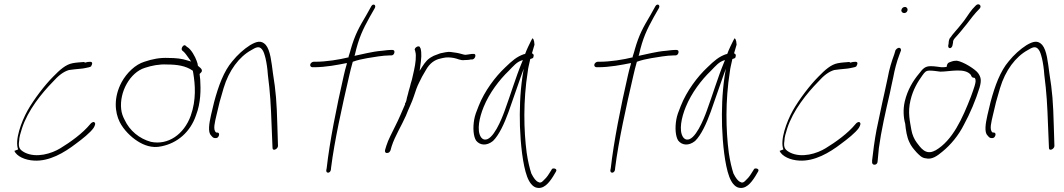

<svg xmlns="http://www.w3.org/2000/svg" viewBox="-20 -742 5048 911"><path d="M48 -26C59 -1 98 18 142 20C214 24 284 -17 340 -60C370 -82 408 -112 424 -135C432 -148 434 -158 428 -161V-162C423 -166 412 -159 409 -154L408 -153C372 -109 313 -67 267 -39C225 -13 153 9 98 -18C76 -30 65 -39 71 -75C71 -90 77 -110 84 -132C112 -219 178 -300 231 -354C256 -382 280 -402 308 -410H309C318 -411 326 -412 333 -413C348 -415 373 -416 384 -419C397 -422 409 -423 413 -428V-429C423 -447 415 -451 397 -448H396C385 -445 381 -443 380 -448C360 -446 344 -446 324 -442C292 -436 264 -411 232 -378C192 -338 141 -271 111 -218C81 -164 49 -77 66 -33ZM443 -142H442Z M557 -352C518 -279 525 -209 548 -163C566 -127 601 -92 633 -72C661 -54 701 -37 747 -48C821 -63 883 -115 910 -195C933 -254 933 -317 930 -364L927 -391L930 -394C951 -411 925 -423 919 -430C918 -438 917 -444 914 -450V-451C905 -476 887 -507 870 -518H869L861 -525C853 -535 836 -513 844 -503L852 -496C858 -491 869 -475 877 -464L887 -450L870 -455C843 -464 814 -467 780 -467C739 -469 703 -462 665 -449C622 -436 581 -396 557 -352ZM555 -224C546 -306 597 -398 667 -420C700 -431 736 -438 772 -436C820 -436 861 -430 894 -407L895 -406L897 -395C906 -341 912 -269 885 -193C853 -104 777 -52 696 -69C641 -84 595 -122 571 -174C563 -189 557 -205 555 -224ZM852 -496H851ZM935 -410Z M981 -195C972 -155 966 -115 981 -100C988 -91 993 -87 999 -87H1006C1012 -87 1017 -93 1019 -100C1021 -107 1018 -113 1012 -113H1006L1005 -114C989 -126 1000 -164 1007 -195L1022 -258C1028 -279 1034 -301 1041 -324C1066 -408 1115 -473 1172 -504C1192 -516 1209 -526 1223 -508C1231 -499 1235 -484 1240 -465C1245 -443 1249 -417 1251 -387C1262 -301 1265 -249 1269 -139L1273 -42C1272 -22 1298 -34 1299 -49L1296 -146C1293 -258 1289 -308 1275 -395C1268 -447 1263 -503 1241 -529C1220 -552 1198 -546 1167 -528C1137 -509 1107 -482 1082 -451C1042 -404 1017 -336 996 -258ZM1172 -504Z M1475 -449H1468C1461 -449 1453 -442 1452 -436C1450 -429 1456 -423 1462 -423H1470C1525 -423 1581 -434 1626 -443L1625 -437C1620 -420 1615 -402 1611 -383C1577 -235 1544 -69 1530 56L1528 66C1527 83 1548 80 1550 63L1551 53C1567 -74 1603 -236 1637 -383C1642 -404 1647 -426 1653 -446L1654 -449C1676 -457 1699 -462 1722 -466C1752 -471 1798 -479 1827 -479H1836C1844 -479 1849 -484 1851 -491C1853 -500 1850 -505 1842 -505H1833C1827 -505 1814 -504 1792 -501H1791C1743 -497 1698 -484 1662 -477L1664 -483C1682 -562 1701 -601 1734 -661L1758 -703C1767 -719 1750 -727 1742 -713L1718 -670C1684 -612 1665 -581 1643 -504V-503C1640 -494 1638 -485 1634 -474V-470C1589 -459 1529 -449 1475 -449Z M1807 -30C1805 -22 1809 -16 1815 -16C1825 -16 1829 -20 1833 -29L1838 -47C1854 -97 1885 -145 1906 -193C1918 -225 1935 -257 1944 -286C1951 -308 1959 -332 1969 -351L1983 -379L2001 -410C2019 -442 2042 -458 2069 -464L2082 -467C2098 -471 2116 -470 2133 -467C2151 -464 2165 -454 2184 -457H2185C2194 -457 2208 -458 2214 -460H2222C2237 -463 2242 -490 2225 -486H2218C2209 -484 2199 -484 2190 -482H2189C2184 -482 2181 -483 2177 -484L2162 -488C2155 -490 2149 -491 2142 -492L2121 -495C2104 -498 2086 -492 2069 -489L2053 -483C2046 -480 2038 -478 2032 -474C2010 -463 1998 -448 1983 -425L1971 -406L1974 -427C1979 -462 1982 -491 1975 -514H1974C1971 -532 1944 -516 1948 -504H1949C1950 -496 1953 -492 1953 -479C1954 -451 1947 -418 1939 -384C1936 -370 1933 -357 1929 -346C1925 -327 1919 -312 1916 -297L1911 -279C1910 -273 1907 -256 1902 -252V-250V-249V-247C1887 -213 1873 -178 1856 -145C1841 -113 1822 -80 1813 -50ZM1904 -188Z M2230 -175C2223 -135 2226 -95 2239 -75C2256 -53 2288 -48 2319 -73C2348 -101 2373 -156 2393 -211C2413 -266 2432 -325 2452 -380L2465 -416L2459 -379C2447 -297 2445 -219 2447 -143C2450 -60 2460 39 2481 96C2492 125 2506 141 2521 147C2558 160 2585 126 2605 94L2618 72C2627 58 2603 53 2598 61V62L2584 84C2576 97 2566 108 2557 116C2549 125 2541 126 2535 122C2523 118 2512 103 2501 81C2493 56 2485 24 2479 -17C2465 -124 2462 -263 2484 -402C2486 -421 2491 -438 2494 -453L2496 -462C2502 -464 2510 -465 2511 -471V-472C2514 -481 2512 -486 2504 -489C2509 -506 2512 -518 2516 -530C2515 -555 2508 -561 2506 -560C2505 -559 2504 -556 2500 -549C2495 -539 2478 -505 2472 -487L2471 -486C2469 -485 2468 -485 2466 -485C2432 -473 2411 -455 2377 -422C2330 -378 2279 -310 2251 -239C2241 -215 2233 -193 2230 -175ZM2275 -235C2302 -301 2349 -363 2394 -406C2416 -428 2432 -450 2461 -457L2456 -445C2427 -375 2402 -291 2374 -215C2361 -179 2319 -72 2278 -80C2272 -81 2265 -86 2261 -93C2242 -124 2254 -184 2275 -235ZM2605 94Z M2823 -449H2816C2809 -449 2801 -442 2800 -436C2798 -429 2804 -423 2810 -423H2818C2873 -423 2929 -434 2974 -443L2973 -437C2968 -420 2963 -402 2959 -383C2925 -235 2892 -69 2878 56L2876 66C2875 83 2896 80 2898 63L2899 53C2915 -74 2951 -236 2985 -383C2990 -404 2995 -426 3001 -446L3002 -449C3024 -457 3047 -462 3070 -466C3100 -471 3146 -479 3175 -479H3184C3192 -479 3197 -484 3199 -491C3201 -500 3198 -505 3190 -505H3181C3175 -505 3162 -504 3140 -501H3139C3091 -497 3046 -484 3010 -477L3012 -483C3030 -562 3049 -601 3082 -661L3106 -703C3115 -719 3098 -727 3090 -713L3066 -670C3032 -612 3013 -581 2991 -504V-503C2988 -494 2986 -485 2982 -474V-470C2937 -459 2877 -449 2823 -449Z M3189 -175C3182 -135 3185 -95 3198 -75C3215 -53 3247 -48 3278 -73C3307 -101 3332 -156 3352 -211C3372 -266 3391 -325 3411 -380L3424 -416L3418 -379C3406 -297 3404 -219 3406 -143C3409 -60 3419 39 3440 96C3451 125 3465 141 3480 147C3517 160 3544 126 3564 94L3577 72C3586 58 3562 53 3557 61V62L3543 84C3535 97 3525 108 3516 116C3508 125 3500 126 3494 122C3482 118 3471 103 3460 81C3452 56 3444 24 3438 -17C3424 -124 3421 -263 3443 -402C3445 -421 3450 -438 3453 -453L3455 -462C3461 -464 3469 -465 3470 -471V-472C3473 -481 3471 -486 3463 -489C3468 -506 3471 -518 3475 -530C3474 -555 3467 -561 3465 -560C3464 -559 3463 -556 3459 -549C3454 -539 3437 -505 3431 -487L3430 -486C3428 -485 3427 -485 3425 -485C3391 -473 3370 -455 3336 -422C3289 -378 3238 -310 3210 -239C3200 -215 3192 -193 3189 -175ZM3234 -235C3261 -301 3308 -363 3353 -406C3375 -428 3391 -450 3420 -457L3415 -445C3386 -375 3361 -291 3333 -215C3320 -179 3278 -72 3237 -80C3231 -81 3224 -86 3220 -93C3201 -124 3213 -184 3234 -235ZM3564 94Z M3679 -26C3690 -1 3729 18 3773 20C3845 24 3915 -17 3971 -60C4001 -82 4039 -112 4055 -135C4063 -148 4065 -158 4059 -161V-162C4054 -166 4043 -159 4040 -154L4039 -153C4003 -109 3944 -67 3898 -39C3856 -13 3784 9 3729 -18C3707 -30 3696 -39 3702 -75C3702 -90 3708 -110 3715 -132C3743 -219 3809 -300 3862 -354C3887 -382 3911 -402 3939 -410H3940C3949 -411 3957 -412 3964 -413C3979 -415 4004 -416 4015 -419C4028 -422 4040 -423 4044 -428V-429C4054 -447 4046 -451 4028 -448H4027C4016 -445 4012 -443 4011 -448C3991 -446 3975 -446 3955 -442C3923 -436 3895 -411 3863 -378C3823 -338 3772 -271 3742 -218C3712 -164 3680 -77 3697 -33ZM4074 -142H4073Z M4257 -695C4255 -687 4262 -680 4270 -680C4278 -680 4284 -685 4286 -693C4288 -701 4282 -709 4274 -709C4266 -709 4259 -704 4257 -695ZM4192 -373C4187 -350 4182 -326 4176 -299C4170 -272 4164 -246 4158 -216L4139 -126C4131 -86 4121 -12 4118 19V30C4120 45 4144 42 4144 24L4145 14C4146 7 4147 -11 4150 -39C4161 -121 4182 -213 4202 -299C4208 -325 4212 -350 4218 -374C4225 -412 4235 -450 4247 -481L4254 -500C4256 -503 4255 -507 4254 -510C4248 -521 4234 -512 4229 -504L4223 -484C4211 -452 4199 -413 4192 -373ZM4218 -371Z M4273 -261C4264 -222 4267 -183 4275 -155C4278 -124 4283 -92 4294 -69C4303 -48 4315 -35 4329 -19C4341 -7 4353 7 4371 9H4372C4402 17 4428 -3 4452 -23C4491 -55 4528 -99 4554 -151C4582 -202 4610 -268 4628 -327C4638 -362 4634 -376 4621 -395C4608 -413 4552 -449 4520 -454C4512 -454 4503 -453 4495 -450L4484 -446C4477 -444 4472 -435 4472 -425C4465 -423 4453 -423 4447 -423C4430 -425 4414 -428 4396 -428C4370 -428 4359 -417 4341 -393C4313 -360 4286 -316 4273 -261ZM4300 -266C4312 -317 4334 -353 4357 -385C4368 -400 4373 -407 4391 -407C4409 -407 4424 -404 4442 -402C4487 -402 4559 -422 4587 -386V-385C4590 -378 4593 -373 4601 -373H4603L4605 -372C4612 -363 4609 -350 4604 -333C4600 -320 4594 -303 4587 -284C4547 -181 4500 -75 4418 -28H4417C4371 -2 4346 -45 4330 -65C4318 -81 4308 -103 4304 -127C4298 -165 4286 -207 4300 -266ZM4481 -536 4479 -525C4478 -508 4498 -510 4500 -530L4502 -540C4501 -554 4512 -562 4524 -576C4536 -589 4545 -601 4554 -612C4570 -630 4591 -661 4611 -683L4628 -701C4641 -715 4623 -730 4610 -716L4594 -699C4577 -679 4559 -647 4541 -627C4530 -612 4497 -577 4489 -563H4488C4483 -555 4481 -546 4481 -536Z M4665 -195C4656 -155 4650 -115 4665 -100C4672 -91 4677 -87 4683 -87H4690C4696 -87 4701 -93 4703 -100C4705 -107 4702 -113 4696 -113H4690L4689 -114C4673 -126 4684 -164 4691 -195L4706 -258C4712 -279 4718 -301 4725 -324C4750 -408 4799 -473 4856 -504C4876 -516 4893 -526 4907 -508C4915 -499 4919 -484 4924 -465C4929 -443 4933 -417 4935 -387C4946 -301 4949 -249 4953 -139L4957 -42C4956 -22 4982 -34 4983 -49L4980 -146C4977 -258 4973 -308 4959 -395C4952 -447 4947 -503 4925 -529C4904 -552 4882 -546 4851 -528C4821 -509 4791 -482 4766 -451C4726 -404 4701 -336 4680 -258ZM4856 -504Z"/></svg>

Font: Stray Cat
Style: LtCnObl
Weight: 300
Version: Version 1.0